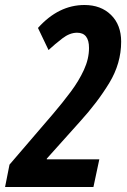

<svg xmlns="http://www.w3.org/2000/svg" viewBox="-50 -744 504 764"><path d="M-29.8 0 -12.2 -88.9 162.1 -292Q198.7 -335 231.2 -378.4Q263.7 -421.9 283.9 -465.8Q304.2 -509.8 304.2 -553.2Q304.2 -613.8 256.8 -613.8Q227.5 -613.8 198 -591.1Q168.5 -568.4 143.1 -544.9L101.1 -632.8Q183.1 -724.1 286.1 -724.1Q351.6 -724.1 391.8 -684.6Q432.1 -645 432.1 -578.1Q432.1 -491.7 384.8 -413.8Q337.4 -335.9 267.1 -258.8L136.2 -112.8V-109.9H345.2L321.8 0Z"/></svg>

Font: Open Sans Condensed
Style: Bold Italic
Weight: 700
Width: 3
Italic angle: -12°
Designer: Monotype Design Team
Foundry: Monotype Imaging Inc.
Version: Version 3.003; ttfautohint (v1.8.4)